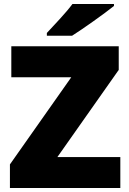

<svg xmlns="http://www.w3.org/2000/svg" viewBox="-20 -947 651 967"><path d="M554 -917V-927H345C312 -882 250 -818 216 -781V-767H343C397 -801 507 -879 554 -917ZM586 0V-156H269L578 -595V-714H37V-558H339L30 -119V0Z"/></svg>

Font: Noto Sans Sinhala Black
Style: Regular
Weight: 900
Designer: Jelle Bosma - Monotype Design Team
Foundry: Monotype Imaging Inc.
Version: Version 2.006